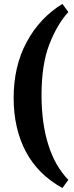

<svg xmlns="http://www.w3.org/2000/svg" viewBox="-20 -801 376 975"><path d="M296.9 153.8Q171.9 84.5 110.6 -32.2Q49.3 -148.9 49.3 -304.2Q49.3 -464.8 115.5 -587.6Q181.6 -710.4 296.9 -781.2L327.1 -739.7Q271 -679.2 231 -576.9Q190.9 -474.6 190.9 -317.9Q190.9 -175.3 225.3 -65.9Q259.8 43.5 327.1 112.3Z"/></svg>

Font: Gentium Book Plus
Style: Bold
Weight: 700
Designer: Victor Gaultney, Annie Olsen, Iska Routamaa, Becca Hirsbrunner
Foundry: SIL International
Version: Version 6.101